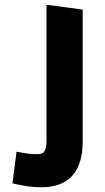

<svg xmlns="http://www.w3.org/2000/svg" viewBox="-20 -770 440 801"><path d="M156 11C233 11 325 -22 325 -179V-730L174 -750V-182C174 -127 152 -127 134 -127C97 -127 93 -130 49 -137L32 -5C79 5 102 11 156 11Z"/></svg>

Font: All Genders v4
Style: Bold
Weight: 700
Designer: Rassam Alawdi
Foundry: Rassam Art
Version: Version 3.100;FEAKit 1.0